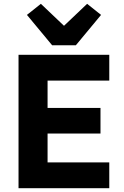

<svg xmlns="http://www.w3.org/2000/svg" viewBox="-20 -985 647 1005"><path d="M77 0ZM77 0V-698H552V-563H229V-420H506V-286H229V-135H552V0ZM253 -748 121 -907 194 -965 315 -850 436 -965 509 -907 377 -748Z"/></svg>

Font: Aneliza ExtraBold
Style: Regular
Weight: 800
Designer: Mike Abbink, Paul van der Laan, Pieter van Rosmalen
Foundry: Bold Monday
Version: Version 3.001;September 8, 2019;FontCreator 11.5.0.2425 64-b